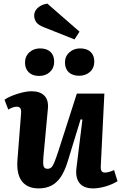

<svg xmlns="http://www.w3.org/2000/svg" viewBox="-20 -1033 674 1067"><path d="M5 -479Q22 -491 48.5 -501.5Q75 -512 103.5 -519Q132 -526 154 -526Q203 -526 227 -501Q251 -476 246 -427L221 -158Q218 -123 222.5 -109Q227 -95 244 -95Q257 -95 265.5 -103Q274 -111 282.5 -132Q291 -153 303 -189L407 -513H560L540 -109Q539 -91 544.5 -82.5Q550 -74 562 -74Q574 -74 588 -78Q602 -82 614 -88L633 -26Q620 -18 603.5 -10.5Q587 -3 568.5 2.5Q550 8 531.5 11Q513 14 498 14Q445 14 421.5 -16Q398 -46 405 -101L438 -368L428 -370L356 -135Q340 -83 318 -50Q296 -17 265.5 -1.5Q235 14 195 14Q132 14 101.5 -26Q71 -66 77 -144L97 -401Q99 -424 92.5 -432Q86 -440 73 -440Q63 -440 51 -436Q39 -432 26 -424ZM119 -685Q119 -720 143 -742Q167 -764 202 -764Q240 -764 260.5 -744.5Q281 -725 281 -690Q281 -655 257.5 -633Q234 -611 197 -611Q161 -611 140 -631Q119 -651 119 -685ZM341 -686Q341 -720 365.5 -742Q390 -764 425 -764Q463 -764 483.5 -744.5Q504 -725 504 -691Q504 -655 480 -633.5Q456 -612 420 -612Q383 -612 362 -631.5Q341 -651 341 -686ZM422 -857 394 -814 223 -882Q192 -894 181 -910.5Q170 -927 170 -946Q170 -964 180 -978Q190 -992 206.5 -1001Q223 -1010 243 -1013Z"/></svg>

Font: Literata
Style: Bold Italic
Weight: 700
Italic angle: -2°
Designer: Latin by Veronika Burian and Jose Scaglione. Greek by Irene Vlachou. Cyrillic by Vera Evstafieva
Foundry: TypeTogether
Version: Version 3.103;gftools[0.9.29]